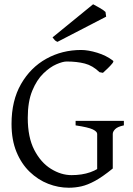

<svg xmlns="http://www.w3.org/2000/svg" viewBox="-20 -864 623 899"><path d="M560 -277Q531 -271 519.5 -259.5Q508 -248 508 -237V-75Q508 -75 497 -69.5Q486 -64 471.5 -58Q457 -52 446 -48.5Q435 -45 435 -48V-237Q435 -248 414.5 -258Q394 -268 334 -277V-298H560ZM462 -523 446 -526Q414 -557 377 -566.5Q340 -576 292 -576Q274 -576 244 -563Q214 -550 183 -520Q152 -490 131 -439Q110 -388 110 -312Q110 -221 140.5 -162Q171 -103 218.5 -73.5Q266 -44 315 -44Q364 -44 402.5 -57.5Q441 -71 467 -96Q474 -92 489.5 -85.5Q505 -79 508 -75Q460 -36 425 -17Q390 2 361 8.5Q332 15 302 15Q253 15 205.5 -3.5Q158 -22 119 -59.5Q80 -97 57 -153Q34 -209 34 -284Q34 -393 78.5 -470.5Q123 -548 197 -589Q271 -630 360 -630Q393 -630 435.5 -617Q478 -604 509 -580Q514 -577 505.5 -566.5Q497 -556 484 -543.5Q471 -531 462 -523ZM249 -668Q240 -672 236.5 -676Q233 -680 226 -689L416 -844Q426 -839 446 -827.5Q466 -816 474 -808L477 -786Z"/></svg>

Font: ChillKai
Style: Regular
Weight: 400
Designer: ChillType
Foundry: 寒蝉字型
Version: Version 2.000